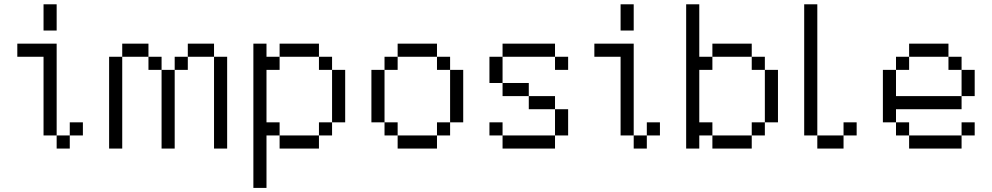

<svg xmlns="http://www.w3.org/2000/svg" viewBox="-20 -708 4728 915"><path d="M250 -562.5H187.5V-687.5H250ZM62.5 -500H250V-62.5H187.5V-437.5H62.5ZM250 -62.5H312.5V0H250ZM312.5 -125H375V-62.5H312.5Z M500 -62.5H562.5V0H500ZM500 -125H562.5V-62.5H500ZM500 -187.5H562.5V-125H500ZM500 -250H562.5V-187.5H500ZM500 -312.5H562.5V-250H500ZM500 -375H562.5V-312.5H500ZM750 -375H812.5V-312.5H750ZM750 -312.5H812.5V-250H750ZM750 -250H812.5V-187.5H750ZM750 -187.5H812.5V-125H750ZM750 -125H812.5V-62.5H750ZM750 -62.5H812.5V0H750ZM1000 -437.5H1062.5V-375H1000ZM1000 -375H1062.5V-312.5H1000ZM1000 -312.5H1062.5V-250H1000ZM1000 -250H1062.5V-187.5H1000ZM1000 -187.5H1062.5V-125H1000ZM1000 -125H1062.5V-62.5H1000ZM1000 -62.5H1062.5V0H1000ZM500 -437.5H562.5V-375H500ZM562.5 -500H625V-437.5H562.5ZM625 -500H687.5V-437.5H625ZM687.5 -437.5H750V-375H687.5ZM812.5 -437.5H875V-375H812.5ZM875 -500H937.5V-437.5H875ZM937.5 -500H1000V-437.5H937.5Z M1187.5 62.5H1250V125H1187.5ZM1187.5 0H1250V62.5H1187.5ZM1187.5 -62.5H1250V0H1187.5ZM1187.5 -125H1250V-62.5H1187.5ZM1187.5 -187.5H1250V-125H1187.5ZM1187.5 -250H1250V-187.5H1187.5ZM1187.5 -312.5H1250V-250H1187.5ZM1187.5 -375H1250V-312.5H1187.5ZM1187.5 -437.5H1250V-375H1187.5ZM1187.5 -500H1250V-437.5H1187.5ZM1250 -437.5H1312.5V-375H1250ZM1312.5 -500H1375V-437.5H1312.5ZM1375 -500H1437.5V-437.5H1375ZM1437.5 -500H1500V-437.5H1437.5ZM1500 -437.5H1562.5V-375H1500ZM1562.5 -375H1625V-312.5H1562.5ZM1562.5 -312.5H1625V-250H1562.5ZM1562.5 -250H1625V-187.5H1562.5ZM1562.5 -187.5H1625V-125H1562.5ZM1500 -125H1562.5V-62.5H1500ZM1437.5 -62.5H1500V0H1437.5ZM1375 -62.5H1437.5V0H1375ZM1312.5 -62.5H1375V0H1312.5ZM1250 -125H1312.5V-62.5H1250ZM1187.5 125H1250V187.5H1187.5Z M1750 -375H1812.5V-312.5H1750ZM1750 -312.5H1812.5V-250H1750ZM1750 -250H1812.5V-187.5H1750ZM1750 -187.5H1812.5V-125H1750ZM1812.5 -125H1875V-62.5H1812.5ZM1875 -62.5H1937.5V0H1875ZM1937.5 -62.5H2000V0H1937.5ZM2000 -62.5H2062.5V0H2000ZM2062.5 -125H2125V-62.5H2062.5ZM2125 -187.5H2187.5V-125H2125ZM2125 -250H2187.5V-187.5H2125ZM2125 -312.5H2187.5V-250H2125ZM2125 -375H2187.5V-312.5H2125ZM2062.5 -437.5H2125V-375H2062.5ZM2000 -500H2062.5V-437.5H2000ZM1937.5 -500H2000V-437.5H1937.5ZM1875 -500H1937.5V-437.5H1875ZM1812.5 -437.5H1875V-375H1812.5Z M2312.5 -437.5H2375V-375H2312.5ZM2375 -500H2437.5V-437.5H2375ZM2437.5 -500H2500V-437.5H2437.5ZM2500 -500H2562.5V-437.5H2500ZM2562.5 -500H2625V-437.5H2562.5ZM2625 -437.5H2687.5V-375H2625ZM2562.5 -250H2625V-187.5H2562.5ZM2625 -125H2687.5V-62.5H2625ZM2562.5 -62.5H2625V0H2562.5ZM2500 -62.5H2562.5V0H2500ZM2437.5 -62.5H2500V0H2437.5ZM2312.5 -125H2375V-62.5H2312.5ZM2375 -62.5H2437.5V0H2375ZM2625 -187.5H2687.5V-125H2625ZM2312.5 -375H2375V-312.5H2312.5ZM2375 -312.5H2437.5V-250H2375ZM2500 -250H2562.5V-187.5H2500ZM2437.5 -312.5H2500V-250H2437.5Z M3000 -562.5H2937.5V-687.5H3000ZM2812.5 -500H3000V-62.5H2937.5V-437.5H2812.5ZM3000 -62.5H3062.5V0H3000ZM3062.5 -125H3125V-62.5H3062.5Z M3250 -687.5H3312.5V-625H3250ZM3250 -625H3312.5V-562.5H3250ZM3250 -562.5H3312.5V-500H3250ZM3250 -500H3312.5V-437.5H3250ZM3250 -437.5H3312.5V-375H3250ZM3250 -375H3312.5V-312.5H3250ZM3250 -312.5H3312.5V-250H3250ZM3250 -250H3312.5V-187.5H3250ZM3250 -187.5H3312.5V-125H3250ZM3250 -125H3312.5V-62.5H3250ZM3250 -62.5H3312.5V0H3250ZM3437.5 -500H3500V-437.5H3437.5ZM3500 -500H3562.5V-437.5H3500ZM3562.5 -437.5H3625V-375H3562.5ZM3625 -375H3687.5V-312.5H3625ZM3625 -312.5H3687.5V-250H3625ZM3625 -250H3687.5V-187.5H3625ZM3625 -187.5H3687.5V-125H3625ZM3562.5 -125H3625V-62.5H3562.5ZM3500 -62.5H3562.5V0H3500ZM3437.5 -62.5H3500V0H3437.5ZM3375 -62.5H3437.5V0H3375ZM3312.5 -125H3375V-62.5H3312.5ZM3375 -500H3437.5V-437.5H3375ZM3312.5 -437.5H3375V-375H3312.5Z M3812.5 -687.5H3875V-625H3812.5ZM3812.5 -625H3875V-562.5H3812.5ZM3812.5 -562.5H3875V-500H3812.5ZM3812.5 -500H3875V-437.5H3812.5ZM3812.5 -437.5H3875V-375H3812.5ZM3812.5 -375H3875V-312.5H3812.5ZM3812.5 -312.5H3875V-250H3812.5ZM3812.5 -250H3875V-187.5H3812.5ZM3812.5 -187.5H3875V-125H3812.5ZM3937.5 -62.5H4000V0H3937.5ZM3812.5 -125H3875V-62.5H3812.5ZM3875 -62.5H3937.5V0H3875ZM4000 -125H4062.5V-62.5H4000Z M4187.5 -375H4250V-312.5H4187.5ZM4187.5 -312.5H4250V-250H4187.5ZM4187.5 -250H4250V-187.5H4187.5ZM4187.5 -187.5H4250V-125H4187.5ZM4250 -125H4312.5V-62.5H4250ZM4312.5 -62.5H4375V0H4312.5ZM4375 -62.5H4437.5V0H4375ZM4437.5 -62.5H4500V0H4437.5ZM4250 -437.5H4312.5V-375H4250ZM4312.5 -500H4375V-437.5H4312.5ZM4375 -500H4437.5V-437.5H4375ZM4437.5 -500H4500V-437.5H4437.5ZM4500 -437.5H4562.5V-375H4500ZM4562.5 -375H4625V-312.5H4562.5ZM4562.5 -312.5H4625V-250H4562.5ZM4500 -250H4562.5V-187.5H4500ZM4437.5 -250H4500V-187.5H4437.5ZM4375 -250H4437.5V-187.5H4375ZM4312.5 -250H4375V-187.5H4312.5ZM4250 -250H4312.5V-187.5H4250ZM4562.5 -125H4625V-62.5H4562.5ZM4500 -62.5H4562.5V0H4500Z"/></svg>

Font: ChillBitmapSE 16px
Style: Regular
Weight: 400
Designer: Designed by Warren2060
Foundry: ChillType
Version: Version 1.000